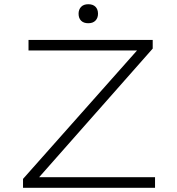

<svg xmlns="http://www.w3.org/2000/svg" viewBox="-20 -889 839 909"><path d="M89 0V-42L650 -674L663 -650H115V-700H703V-659L144 -26L128 -50H714V0ZM398 -779Q376 -779 364 -791Q352 -803 352 -824Q352 -844 364 -856.5Q376 -869 398 -869Q420 -869 432 -857Q444 -845 444 -824Q444 -804 432 -791.5Q420 -779 398 -779Z"/></svg>

Font: Lexend Peta ExtraLight
Style: Regular
Weight: 250
Version: Version 1.007